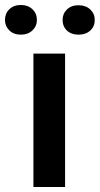

<svg xmlns="http://www.w3.org/2000/svg" viewBox="-73 -750 400 770"><path d="M11 -730Q39 -730 57 -713Q75 -696 75 -670Q75 -645 57 -628Q39 -611 11 -611Q-18 -611 -35.5 -628Q-53 -645 -53 -670Q-53 -696 -35.5 -713Q-18 -730 11 -730ZM242 -729Q271 -729 289 -712Q307 -695 307 -670Q307 -644 289 -627.5Q271 -611 242 -611Q213 -611 195.5 -627.5Q178 -644 178 -670Q178 -695 195.5 -712Q213 -729 242 -729ZM61 -535H188V0H61Z"/></svg>

Font: Freesentation 7 Bold
Style: Regular
Weight: 700
Designer: glyphs from Roboto by Christian Robertson / Hangul glyphs from Noto Sans CJK(Source Han Sans) by Jang Soo-young and Kang
Foundry: PT&
Version: Version 2.001